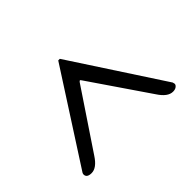

<svg xmlns="http://www.w3.org/2000/svg" viewBox="-82 -766 682 682"><g transform="rotate(-45 258.5 -425.5)"><path d="M30 -259Q30 -262 32 -266L253 -609H261L485 -266Q487 -260 487 -258Q487 -252 480.5 -247Q474 -242 463 -242Q437 -242 413 -279L262 -500Q259 -505 257 -504.5Q255 -504 252 -500L104 -279Q80 -242 54 -242Q30 -242 30 -259Z"/></g></svg>

Font: EB Garamond ExtraBold
Style: Regular
Weight: 800
Designer: Georg Duffner and Octavio Pardo
Foundry: Georg Duffner
Version: Version 1.000